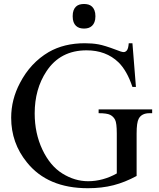

<svg xmlns="http://www.w3.org/2000/svg" viewBox="-20 -952 818 988"><path d="M661.5 -729.5 679.5 -504.5H661.5Q633.5 -588.5 589.5 -631.5Q525.5 -693 425.5 -693Q290 -693 219 -585Q158.5 -493.5 158.5 -368.5Q158.5 -266 198.2 -182Q238 -98 301.5 -58.8Q365 -19.5 433.5 -19.5Q472 -19.5 509.2 -29.8Q546.5 -40 581 -59.5V-265Q581 -319 572.2 -335.8Q563.5 -352.5 547 -361Q530.5 -369.5 487.5 -369.5V-389H763V-369.5H749.5Q709 -369.5 694 -341.5Q683 -322 683 -265V-46.5Q623 -14 563.8 1.2Q504.5 16.5 432 16.5Q225 16.5 118.5 -116.5Q37.5 -216 37.5 -346Q37.5 -440 83 -525.5Q136.5 -628.5 230.5 -684Q309.5 -729.5 416.5 -729.5Q454.5 -729.5 486.5 -723.8Q518.5 -718 576.5 -696Q605.5 -684 616.5 -684Q626 -684 633.2 -693.2Q640.5 -702.5 642.5 -729.5ZM354 -868.5Q354 -886.5 358.5 -898.5Q363 -910.5 371 -918Q379 -925.5 389.5 -928.5Q400 -931.5 412.5 -931.5Q424.5 -931.5 435 -928.5Q445.5 -925.5 453.5 -918Q461.5 -910.5 466.2 -898.5Q471 -886.5 471 -868.5Q471 -850.5 466.2 -838.5Q461.5 -826.5 453.5 -819Q445.5 -811.5 435 -808.2Q424.5 -805 412.5 -805Q400 -805 389.5 -808.2Q379 -811.5 371 -819Q363 -826.5 358.5 -838.5Q354 -850.5 354 -868.5Z"/></svg>

Font: MM Phetkon
Style: Regular
Weight: 400
Designer: Khon Soe Zaw Thu
Version: Version 1.00 July 15, 2016, initial release